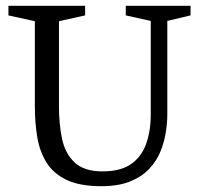

<svg xmlns="http://www.w3.org/2000/svg" viewBox="-20 -631 691 661"><path d="M329 10Q254 10 208.5 -12Q163 -34 139.5 -72.5Q116 -111 108 -160.5Q100 -210 100 -264V-558L9 -578V-611H273V-578L183 -558V-264Q183 -204 193.5 -153.5Q204 -103 236.5 -72Q269 -41 333 -41Q395 -41 431 -66Q467 -91 483 -135.5Q499 -180 499 -237V-559L413 -578V-611H636V-578L556 -559V-236Q556 -209 551 -176.5Q546 -144 533 -111Q520 -78 494.5 -50.5Q469 -23 428.5 -6.5Q388 10 329 10Z"/></svg>

Font: Manuale
Style: Regular
Weight: 400
Designer: Eduardo Tunni / Pablo Cosgaya
Foundry: Eduardo Tunni / Pablo Cosgaya
Version: Version 1.002